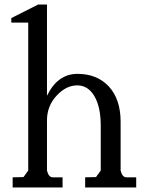

<svg xmlns="http://www.w3.org/2000/svg" viewBox="-20 -830 643 850"><path d="M188 -810H149L30 -750V-730H105V-75Q87 -50 84 -46L36 -45V0H257V-45H214Q195 -45 188 -75V-297Q188 -361 231 -407Q273 -452 322 -452Q370 -452 398 -404Q426 -356 426 -274V-75Q408 -50 405 -46L357 -45V0H583V-45H540Q521 -45 514 -75V-291Q514 -390 462 -447Q410 -503 323 -503Q235 -503 188 -406Z"/></svg>

Font: Sawarabi Mincho
Style: Regular
Weight: 400
Version: Version 1.082; ttfautohint (v1.8.4.7-5d5b)